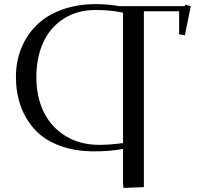

<svg xmlns="http://www.w3.org/2000/svg" viewBox="-20 -732 1009 941"><path d="M58.1 -355Q58.1 -431.2 84.5 -496.1Q110.8 -561 159.9 -609.1Q209 -657.2 283.7 -684.6Q358.4 -711.9 450.2 -711.9Q505.4 -711.9 564 -702.1H886.2L887.2 -709L915 -702.1L886.2 -559.1L857.9 -564V-676.8H685.1V185.1L585 189L583 163.1V-2Q517.1 9.8 441.9 9.8Q345.7 9.8 271 -18.6Q196.3 -46.9 150.4 -97.2Q104.5 -147.5 81.3 -212.6Q58.1 -277.8 58.1 -355ZM158.2 -354Q158.2 -258.3 194.1 -183.8Q230 -109.4 300.8 -65.7Q371.6 -22 467.8 -22Q516.1 -22 583 -30.8V-669.9Q520 -683.1 449.2 -683.1Q356.9 -683.1 290 -638.9Q223.1 -594.7 190.7 -521.2Q158.2 -447.8 158.2 -354Z"/></svg>

Font: Dehuti Alt
Style: Bold
Weight: 700
Version: Version 1.2